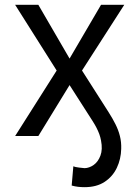

<svg xmlns="http://www.w3.org/2000/svg" viewBox="-20 -566 580 799"><path d="M43 0 215.8 -272.5 43 -545.9H139.6L269.5 -322.3L400.4 -545.9H497.1L321.3 -272.5L431.6 -99.6Q448.2 -73.7 460.4 -49.3Q472.7 -24.9 479 0.2Q485.4 25.4 484.4 53.7Q483.4 96.2 466.1 132.6Q448.7 168.9 415.3 190.9Q381.8 212.9 332 212.9Q317.4 212.9 304.9 211.4Q292.5 210 278.3 206.1L285.2 126Q292 129.4 308.8 131.3Q325.7 133.3 332 133.8Q351.6 133.3 369.9 120.4Q388.2 107.4 397.9 81.8Q407.7 56.2 400.4 18.6Q397.9 4.9 393.1 -8.3Q388.2 -21.5 381.1 -35.2Q374 -48.8 365.2 -62.5L269.5 -211.9L139.6 0Z"/></svg>

Font: Inter V
Style: 
Weight: 400
Designer: Rasmus Andersson
Foundry: rsms
Version: Version 4.000;git-a3f224843